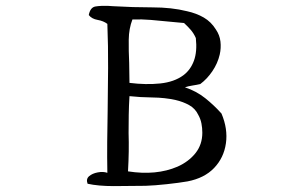

<svg xmlns="http://www.w3.org/2000/svg" viewBox="-20 -678 1040 651"><path d="M731 -293Q753 -241 746 -192Q739 -143 706 -108.5Q673 -74 616 -63Q587 -58 545.5 -53.5Q504 -49 474 -48Q419 -47 366 -47Q313 -47 277 -55Q271 -71 282 -80.5Q293 -90 311.5 -93.5Q330 -97 344 -92Q343 -145 343.5 -197Q344 -249 345 -301Q346 -374 346.5 -447.5Q347 -521 344 -597Q331 -607 311 -610.5Q291 -614 281 -627Q286 -653 303.5 -656Q321 -659 348 -658Q352 -658 355.5 -657.5Q359 -657 363 -657Q431 -653 496.5 -653Q562 -653 614 -640Q646 -633 671 -618.5Q696 -604 712 -578Q725 -559 727.5 -537Q730 -515 725 -493Q718 -463 700 -436.5Q682 -410 659 -393Q646 -390 632.5 -388Q619 -386 607 -382Q646 -369 676 -345Q706 -321 731 -293ZM666 -228Q666 -244 663 -259.5Q660 -275 652 -289Q642 -310 621.5 -321.5Q601 -333 575 -339Q539 -347 497 -347.5Q455 -348 419 -352Q417 -319 416.5 -288.5Q416 -258 416 -227Q417 -196 416.5 -164Q416 -132 414 -97Q510 -82 582 -113Q620 -130 643 -159Q666 -188 666 -228ZM644 -549Q637 -565 626.5 -577Q616 -589 604 -600Q590 -601 576.5 -602.5Q563 -604 550 -605Q520 -608 491 -610.5Q462 -613 429 -612Q417 -581 416.5 -543.5Q416 -506 418 -465Q418 -448 418.5 -431Q419 -414 419 -397Q475 -390 523 -395Q571 -400 602 -423Q626 -441 637.5 -472Q649 -503 644 -549Z"/></svg>

Font: Yuji Mai
Style: Regular
Weight: 400
Designer: Kataoka Yuji
Foundry: Kinuta Font Factory
Version: Version 3.002